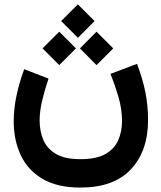

<svg xmlns="http://www.w3.org/2000/svg" viewBox="-20 -639 736 875"><path d="M335 -619.1 411.1 -543 335 -466.8 258.8 -543ZM419.9 -494.6 496.1 -418.5 419.9 -342.3 344.2 -418.5ZM250 -494.6 326.2 -418.5 250 -342.3 173.8 -418.5ZM346.2 86.4Q418.9 86.4 460.2 63Q501.5 39.6 518.8 0Q536.1 -39.6 536.1 -88.4Q536.1 -142.1 519.5 -198.2Q502.9 -254.4 483.4 -302.2L604.5 -348.1Q631.3 -276.9 643.1 -215.6Q654.8 -154.3 654.8 -92.3Q654.8 48.8 576.9 132.3Q499 215.8 346.2 215.8Q240.7 215.8 173.6 176Q106.4 136.2 74.5 67.9Q42.5 -0.5 42.5 -85.4Q42.5 -142.6 55.2 -203.1Q67.9 -263.7 90.3 -323.7L201.2 -280.8Q184.1 -230.5 172.4 -181.6Q160.6 -132.8 160.6 -89.8Q160.6 -41.5 177.5 -1.5Q194.3 38.6 234.9 62.5Q275.4 86.4 346.2 86.4Z"/></svg>

Font: Vazirmatn FD
Style: Bold
Weight: 700
Designer: Saber Rastikerdar
Foundry: Saber Rastikerdar
Version: Version 33.001